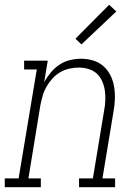

<svg xmlns="http://www.w3.org/2000/svg" viewBox="-54 -784 574 804"><path d="M-34 0V-37H24L100 -493H47V-530H146L131 -440Q143 -462 159 -481Q175 -500 195.5 -513.5Q216 -527 239.5 -532.5Q263 -538 285 -538Q312 -538 336.5 -530.5Q361 -523 379.5 -506.5Q398 -490 409 -467.5Q420 -445 424 -419.5Q428 -394 427 -367.5Q426 -341 421 -315L375 -37H428V0H277V-37H335L382 -321Q386 -342 387 -363.5Q388 -385 385 -405Q382 -425 374 -443.5Q366 -462 351.5 -475.5Q337 -489 317 -495Q297 -501 276 -501Q256 -501 236 -496.5Q216 -492 198 -481.5Q180 -471 165.5 -455Q151 -439 140.5 -420.5Q130 -402 124.5 -382.5Q119 -363 115 -343L65 -37H117V0ZM287 -598 262 -622 403 -764 433 -736Z"/></svg>

Font: Iosevka Curly Slab XLtObl
Style: Regular
Weight: 200
Italic angle: -9°
Monospace: yes
Designer: Belleve Invis
Foundry: Belleve Invis
Version: Version 11.1.0; ttfautohint (v1.8.3)